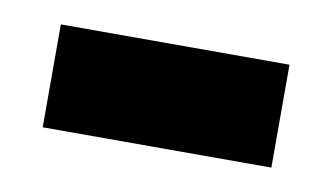

<svg xmlns="http://www.w3.org/2000/svg" viewBox="-31 -380 372 215"><g transform="rotate(10 155.0 -272.5)"><path d="M25 -214V-331H285V-214Z"/></g></svg>

Font: Noto Serif Hebrew ExtraBold
Style: Regular
Weight: 800
Version: Version 2.003